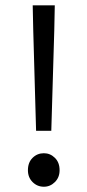

<svg xmlns="http://www.w3.org/2000/svg" viewBox="-20 -690 329 722"><path d="M105 -576.2 103 -669.9H186L184.1 -576.2L172.9 -198.2H115.7ZM85 -49.8Q85 -79.1 102.5 -96.4Q120.1 -113.8 145 -113.8Q168.9 -113.8 186.5 -96.4Q204.1 -79.1 204.1 -49.8Q204.1 -22.9 186.5 -5.4Q168.9 12.2 145 12.2Q120.1 12.2 102.5 -5.4Q85 -22.9 85 -49.8Z"/></svg>

Font: Pyidaungsu Numbers
Style: Regular
Weight: 400
Designer: Sun Tun
Foundry: MCF
Version: Version 2.053; ttfautohint (v1.8.2)